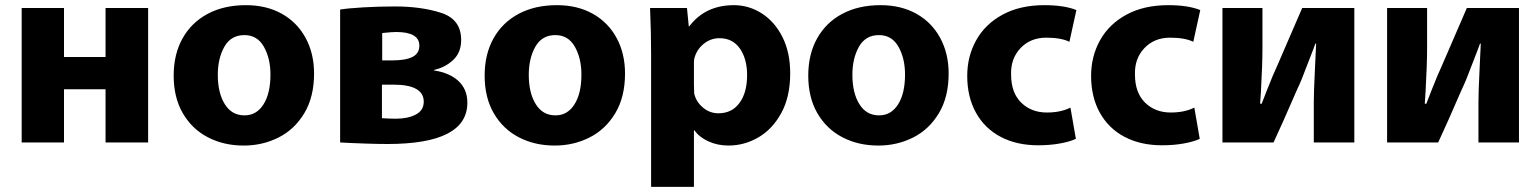

<svg xmlns="http://www.w3.org/2000/svg" viewBox="-20 -524 5969 744"><path d="M64 -493H228V-303H389V-493H554V28H389V-178H228V28H64Z M924 40Q847 40 785.5 8Q724 -24 688.5 -85Q653 -146 653 -231Q653 -314 687.5 -375.5Q722 -437 785 -470.5Q848 -504 933 -504Q1012 -504 1071.5 -471Q1131 -438 1164 -377.5Q1197 -317 1197 -239Q1197 -148 1159 -85Q1121 -22 1059 9Q997 40 925 40ZM928 -77Q974 -77 1001 -119.5Q1028 -162 1028 -235Q1028 -298 1002.5 -343Q977 -388 927 -388Q875 -388 849.5 -343Q824 -298 824 -234Q824 -164 851 -120.5Q878 -77 927 -77Z M1298 -487Q1328 -492 1388 -495.5Q1448 -499 1511 -499Q1613 -499 1690 -474Q1767 -449 1767 -369Q1767 -321 1736.5 -292Q1706 -263 1662 -253V-251Q1722 -242 1756.5 -210Q1791 -178 1791 -126Q1791 34 1482 34Q1446 34 1401 32.5Q1356 31 1336 30L1298 28ZM1501 -290Q1552 -290 1578.5 -303.5Q1605 -317 1605 -347Q1605 -400 1515 -400Q1499 -400 1461 -396V-290ZM1460 -66Q1492 -64 1514 -64Q1560 -64 1591 -80Q1622 -96 1622 -130Q1622 -196 1504 -196H1460Z M2129 40Q2052 40 1990.5 8Q1929 -24 1893.5 -85Q1858 -146 1858 -231Q1858 -314 1892.5 -375.5Q1927 -437 1990 -470.5Q2053 -504 2138 -504Q2217 -504 2276.5 -471Q2336 -438 2369 -377.5Q2402 -317 2402 -239Q2402 -148 2364 -85Q2326 -22 2264 9Q2202 40 2130 40ZM2133 -77Q2179 -77 2206 -119.5Q2233 -162 2233 -235Q2233 -298 2207.5 -343Q2182 -388 2132 -388Q2080 -388 2054.5 -343Q2029 -298 2029 -234Q2029 -164 2056 -120.5Q2083 -77 2132 -77Z M2503 -318Q2503 -395 2499 -493H2642L2649 -422H2651Q2713 -504 2824 -504Q2882 -504 2932 -472Q2982 -440 3012 -380.5Q3042 -321 3042 -240Q3042 -149 3007.5 -86Q2973 -23 2918.5 8.5Q2864 40 2803 40Q2760 40 2724.5 23.5Q2689 7 2671 -19H2669V200H2503ZM2669 -195 2670 -162Q2677 -130 2703.5 -107.5Q2730 -85 2764 -85Q2816 -85 2845.5 -125Q2875 -165 2875 -233Q2875 -296 2847 -336Q2819 -376 2768 -376Q2733 -376 2705.5 -353Q2678 -330 2670 -295Q2669 -289 2669 -280Q2669 -271 2669 -266Z M3383 40Q3306 40 3244.5 8Q3183 -24 3147.5 -85Q3112 -146 3112 -231Q3112 -314 3146.5 -375.5Q3181 -437 3244 -470.5Q3307 -504 3392 -504Q3471 -504 3530.5 -471Q3590 -438 3623 -377.5Q3656 -317 3656 -239Q3656 -148 3618 -85Q3580 -22 3518 9Q3456 40 3384 40ZM3387 -77Q3433 -77 3460 -119.5Q3487 -162 3487 -235Q3487 -298 3461.5 -343Q3436 -388 3386 -388Q3334 -388 3308.5 -343Q3283 -298 3283 -234Q3283 -164 3310 -120.5Q3337 -77 3386 -77Z M4149 14Q4126 25 4087 32Q4048 39 4003 39Q3920 39 3858 6.5Q3796 -26 3762 -87Q3728 -148 3728 -230Q3728 -306 3763 -368.5Q3798 -431 3865.5 -467.5Q3933 -504 4027 -504Q4104 -504 4151 -485L4124 -362Q4092 -378 4034 -378Q3973 -378 3934.5 -337.5Q3896 -297 3898 -235Q3898 -165 3937 -126.5Q3976 -88 4037 -88Q4090 -88 4128 -107Z M4629 14Q4606 25 4567 32Q4528 39 4483 39Q4400 39 4338 6.5Q4276 -26 4242 -87Q4208 -148 4208 -230Q4208 -306 4243 -368.5Q4278 -431 4345.5 -467.5Q4413 -504 4507 -504Q4584 -504 4631 -485L4604 -362Q4572 -378 4514 -378Q4453 -378 4414.5 -337.5Q4376 -297 4378 -235Q4378 -165 4417 -126.5Q4456 -88 4517 -88Q4570 -88 4608 -107Z M4872 -337Q4872 -275 4866 -167L4863 -122H4869L4890 -176Q4914 -237 4930 -271L5026 -493H5228V28H5071V-129Q5071 -168 5075 -248Q5076 -260 5080 -355H5077Q5070 -336 5069 -333L5024 -217Q5018 -202 5004 -172Q4950 -47 4915 28H4717V-493H4872Z M5510 -337Q5510 -275 5504 -167L5501 -122H5507L5528 -176Q5552 -237 5568 -271L5664 -493H5866V28H5709V-129Q5709 -168 5713 -248Q5714 -260 5718 -355H5715Q5708 -336 5707 -333L5662 -217Q5656 -202 5642 -172Q5588 -47 5553 28H5355V-493H5510Z"/></svg>

Font: BM Euljiro oraeorae
Style: Regular
Weight: 400
Designer: Bongjin Kim; Bomjun Kim; Myungsoo Han; Hyesun Chae; Mikyoung Jeong; Wujin Sim; Minjae Kang; Suwha Jang;
Foundry: Sandoll Inc.
Version: Version 1.000;hotconv 1.0.109;makeexe 2.5.65596